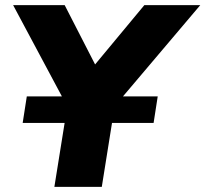

<svg xmlns="http://www.w3.org/2000/svg" viewBox="-20 -725 797 745"><path d="M191 0 241 -312 31 -705H231L349 -475L540 -705H757L425 -313L375 0ZM68 -248 84 -351H592L576 -248Z"/></svg>

Font: Nunito Sans Black
Style: Italic
Weight: 900
Italic angle: -9°
Designer: Vernon Adams
Foundry: Vernon Adams
Version: Version 3.006; ttfautohint (v1.8.3)